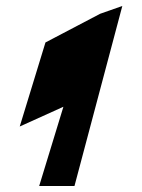

<svg xmlns="http://www.w3.org/2000/svg" viewBox="-20 -789 475 642"><path d="M46 -366 192 -432 111 -167H229L389 -769L315 -743L132 -647Z"/></svg>

Font: Drag You Down
Style: Regular
Weight: 400
Designer: Robert Jablonski
Foundry: Cannot Into Space Fonts
Version: Version 0.97